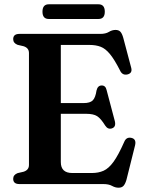

<svg xmlns="http://www.w3.org/2000/svg" viewBox="-20 -858 674 895"><path d="M41.5 -675.5Q41.5 -700 70.5 -700H447.5Q472.5 -700 487.5 -709.2Q502.5 -718.5 518.5 -718.5Q533.5 -718.5 541.2 -710Q549 -701.5 554.5 -682L591.5 -542.5Q598.5 -517 574 -511Q550 -505.5 539 -530.5Q513.5 -580.5 492.5 -606Q471.5 -631.5 449.2 -640Q427 -648.5 397.5 -648.5H263.5V-377.5H369.5Q400 -377.5 412.5 -390.2Q425 -403 430 -436.5Q435.5 -459 453 -459.5Q472 -460.5 477 -438L515.5 -292.5Q521.5 -266 501.5 -259.5Q483 -253.5 470.5 -272.5Q450 -305.5 432.8 -316.5Q415.5 -327.5 382 -327.5H263.5V-102.5Q263.5 -51.5 317 -51.5H408Q439 -51.5 463 -62.2Q487 -73 509.5 -104.2Q532 -135.5 559 -196.5Q568.5 -220 591.5 -215.5Q617 -210.5 609.5 -180L569.5 -20Q564 -1 556 8Q548 17 532.5 17Q517.5 17 502.2 8.5Q487 0 461.5 0H70.5Q41.5 0 41.5 -24.5Q41.5 -43 62 -51L90 -57.5Q115 -65.5 115 -89V-611Q115 -634.5 90 -642.5L62 -649Q41.5 -657 41.5 -675.5ZM178 -803.5Q178 -838 207.5 -838H439Q468.5 -838 468.5 -803.5Q468.5 -769.5 439 -769.5H207.5Q178 -769.5 178 -803.5Z"/></svg>

Font: Fraunces 72pt S050 SemiBold
Style: Regular
Weight: 600
Version: Version 1.000; ttfautohint (v1.8.3)